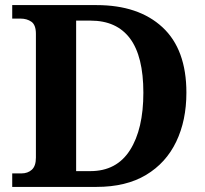

<svg xmlns="http://www.w3.org/2000/svg" viewBox="-20 -734 807 754"><path d="M28 0V-53H64Q89 -53 105 -67.5Q121 -82 121 -115V-601Q121 -636 103.5 -648.5Q86 -661 60 -661H28V-714H359Q524 -714 618 -627Q712 -540 712 -370Q712 -261 672 -177.5Q632 -94 553.5 -47Q475 0 359 0ZM335 -62Q438 -62 490.5 -144.5Q543 -227 543 -370Q543 -513 490.5 -583Q438 -653 336 -653H279V-62Z"/></svg>

Font: Noto Serif Gurmukhi
Style: Bold
Weight: 700
Designer: Vaibhav Singh and the Monotype Design Team
Foundry: Monotype Imaging Inc.
Version: Version 2.004; ttfautohint (v1.8.4.7-5d5b)